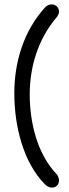

<svg xmlns="http://www.w3.org/2000/svg" viewBox="-20 -776 312 872"><path d="M187 -745C87 -636 45 -494 45 -352C45 -208 84 -39 185 62C195 72 206 76 216 76C234 76 248 63 248 44C248 36 245 26 239 17C147 -78 115 -224 115 -347C115 -473 153 -598 236 -696C244 -705 248 -715 248 -724C248 -742 233 -756 215 -756C206 -756 197 -753 187 -745Z"/></svg>

Font: Numismatica Pro
Style: Regular
Weight: 400
Designer: Chris Hopkins
Foundry: Edward C. D. Hopkins
Version: Version 2.19D